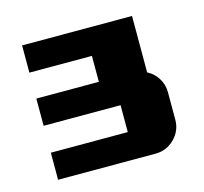

<svg xmlns="http://www.w3.org/2000/svg" viewBox="-69 -716 587 552"><g transform="rotate(-15 225.0 -440.0)"><path d="M410.2 -319.8Q410.2 -287.1 386.7 -263.7Q363.3 -240.2 330.1 -240.2H40V-320.8H269V-400.9H40V-481.9H226.1V-559.1H40V-640.1H367.2V-472.2Q386.7 -462.4 398.4 -443.4Q410.2 -424.3 410.2 -401.9Z"/></g></svg>

Font: Laconic
Style: Shadow
Weight: 900
Width: 6
Designer: Robby Woodard
Version: Version 1.000